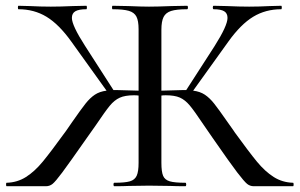

<svg xmlns="http://www.w3.org/2000/svg" viewBox="-20 -645 1038 665"><path d="M995 0H859Q846 0 836 -8Q826 -16 801.5 -48Q777 -80 716 -168L685 -213Q653 -261 637 -280Q621 -299 603 -307Q585 -315 554 -315Q544 -315 539 -314V-81Q539 -50 545 -36Q551 -22 568 -17Q585 -12 622 -12Q625 -12 625 -6Q625 0 622 0Q589 0 570 -1L496 -2L427 -1Q408 0 376 0Q373 0 373 -6Q373 -12 376 -12Q413 -12 430 -17Q447 -22 453.5 -36.5Q460 -51 460 -81V-314Q454 -315 444 -315Q413 -315 394.5 -306.5Q376 -298 360 -278.5Q344 -259 311 -210L282 -169Q219 -79 195.5 -47.5Q172 -16 162 -8Q152 0 139 0H3Q1 0 1 -6Q1 -12 3 -12Q40 -13 70 -32Q100 -51 128 -85Q156 -119 206 -188Q205 -186 229 -221Q261 -267 276.5 -286.5Q292 -306 308.5 -317Q325 -328 349 -331L227 -501Q184 -561 141 -587Q98 -613 44 -613Q42 -613 42 -619Q42 -625 44 -625L83 -624Q121 -622 156 -622Q189 -622 233 -624L279 -625Q281 -625 281 -619Q281 -613 279 -613Q253 -613 241 -606Q229 -599 229 -583Q229 -557 274 -487L373 -333H387Q400 -333 460 -331V-544Q460 -573 452.5 -587.5Q445 -602 426 -607.5Q407 -613 370 -613Q368 -613 368 -619Q368 -625 370 -625L424 -624Q470 -622 496 -622Q525 -622 575 -624L628 -625Q631 -625 631 -619Q631 -613 628 -613Q591 -613 572.5 -607Q554 -601 546.5 -586Q539 -571 539 -542V-331Q597 -333 611 -333H625L723 -485Q768 -556 768 -583Q768 -599 756.5 -606Q745 -613 720 -613Q717 -613 717 -619Q717 -625 720 -625L765 -624Q809 -622 843 -622Q877 -622 915 -624L954 -625Q956 -625 956 -619Q956 -613 954 -613Q900 -613 857 -587Q814 -561 771 -501L649 -331Q673 -328 689.5 -317Q706 -306 721.5 -286.5Q737 -267 769 -221Q794 -186 792 -188Q842 -119 870 -85Q898 -51 928 -32Q958 -13 995 -12Q997 -12 997 -6Q997 0 995 0Z"/></svg>

Font: Cormorant SC Medium
Style: Regular
Weight: 500
Designer: Christian Thalmann (Catharsis Fonts)
Version: Version 3.000